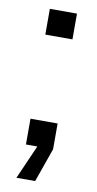

<svg xmlns="http://www.w3.org/2000/svg" viewBox="-76 -536 352 697"><g transform="rotate(10 100.0 -187.5)"><path d="M50 0V-95H150V0L106 125H37L92 0ZM50 -405V-500H150V-405Z"/></g></svg>

Font: TASA Orbiter Display
Style: Regular
Weight: 400
Designer: Weizhong Zhang
Version: Version 1.000;Glyphs 3.1.2 (3151)